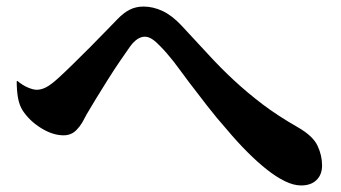

<svg xmlns="http://www.w3.org/2000/svg" viewBox="-20 -631 1040 586"><path d="M174 -218Q141 -218 105.5 -240Q70 -262 49 -294Q39 -310 35 -332Q31 -354 31 -383L33 -384Q50 -370 66 -363.5Q82 -357 92 -357Q106 -357 120.5 -364.5Q135 -372 155 -390Q175 -408 202 -434.5Q229 -461 255.5 -487.5Q282 -514 304 -537Q326 -560 337 -571Q357 -592 376 -601.5Q395 -611 418 -611Q447 -611 476 -597.5Q505 -584 534 -553Q579 -505 616.5 -464Q654 -423 694 -386Q735 -348 781 -313Q827 -278 890 -242Q935 -216 949 -186.5Q963 -157 963 -126Q963 -98 946 -81.5Q929 -65 899 -65Q876 -65 849.5 -78Q823 -91 794.5 -113.5Q766 -136 735 -167Q704 -198 673 -235Q641 -271 612 -308.5Q583 -346 557 -380Q544 -397 532.5 -413Q521 -429 510 -443Q499 -457 489 -468.5Q479 -480 470 -489Q456 -504 444.5 -511.5Q433 -519 422 -519Q399 -519 377 -489Q365 -472 346.5 -445Q328 -418 309.5 -388.5Q291 -359 273.5 -330.5Q256 -302 245 -283Q239 -271 231 -257Q223 -244 215 -236Q199 -218 174 -218Z"/></svg>

Font: XinYuGongZhangJiaSongA
Style: Regular
Weight: 900
Designer: XinYuGong
Foundry: Adobe Systems Incorporated
Version: Version 1.00